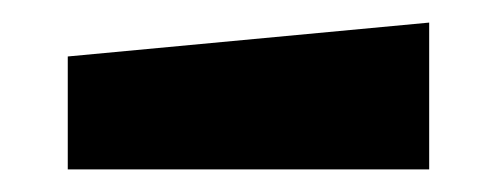

<svg xmlns="http://www.w3.org/2000/svg" viewBox="-20 -750 440 170"><path d="M40 -600V-700L360 -730V-600Z"/></svg>

Font: Tektur Black
Style: Regular
Weight: 900
Designer: Adam Jagosz
Foundry: Adam Jagosz
Version: Version 1.005;gftools[0.9.30]